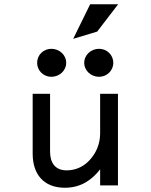

<svg xmlns="http://www.w3.org/2000/svg" viewBox="-20 -874 711 905"><path d="M438 -725 537 -854H405L325 -691ZM447 -512C484 -512 514 -541 514 -578C514 -615 484 -644 447 -644C409 -644 377 -615 377 -578C377 -541 409 -512 447 -512ZM222 -512C260 -512 292 -541 292 -578C292 -615 260 -644 222 -644C185 -644 155 -615 155 -578C155 -541 185 -512 222 -512ZM134 -149C134 -54 185 11 286 11C363 11 415 -28 452 -76V0H536V-432H452V-245C452 -192 430 -149 403 -120C379 -93 342 -71 294 -71C240 -71 216 -107 216 -159V-432H134Z"/></svg>

Font: Charger Monospace
Style: Regular
Weight: 400
Designer: Jasper
Foundry: Cannot Into Space Fonts
Version: Version 0.980